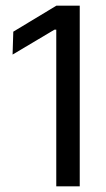

<svg xmlns="http://www.w3.org/2000/svg" viewBox="-20 -659 376 679"><path d="M179 0V-554H172.5L24.5 -466L27 -547L179.5 -639H262V0Z"/></svg>

Font: Anek Gurmukhi
Style: Regular
Weight: 400
Designer: Sarang Kulkarni (Gurmukhi), Yesha Goshar (Latin)
Foundry: Ek Type
Version: Version 1.003